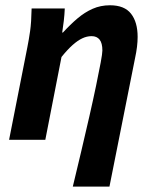

<svg xmlns="http://www.w3.org/2000/svg" viewBox="-20 -528 580 725"><path d="M254.9 176.7Q271.1 109.5 287.2 41.5Q303.3 -26.6 317.7 -89.7Q332.1 -152.9 342.9 -205Q353.7 -257.2 360.2 -291.7Q366.6 -326.1 366.6 -337.2Q366.6 -365.3 356.1 -378.4Q345.7 -391.5 325.9 -391.5Q308.2 -391.5 290.8 -383.3Q273.3 -375.1 254 -357.9Q234.6 -340.6 212.2 -312.8L151.1 0H14.3L83 -348.1Q89 -377.9 93.7 -410.6Q98.4 -443.4 99.4 -496.1H224.6Q223.6 -472.7 220.9 -449.2Q218.2 -425.7 214.9 -405.2H217.7Q245.5 -435.5 272.6 -458.5Q299.8 -481.5 329.8 -494.8Q359.8 -508.1 395.4 -508.1Q449.9 -508.1 474.8 -476.2Q499.7 -444.4 499.7 -388.6Q499.7 -370.9 497.3 -351Q494.9 -331 489.9 -308L393.3 176.7Z"/></svg>

Font: Source Sans 3
Style: Italic
Weight: 200
Italic angle: -11°
Designer: Paul D. Hunt
Foundry: Adobe
Version: Version 3.046;hotconv 1.0.118;makeotfexe 2.5.65603